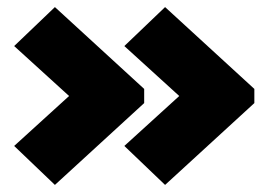

<svg xmlns="http://www.w3.org/2000/svg" viewBox="-20 -597 758 542"><path d="M20 -185 175 -326 20 -467 135 -577 387 -346V-306L135 -75ZM331 -185 486 -326 331 -467 446 -577 698 -346V-306L446 -75Z"/></svg>

Font: Prompt ExtraBold
Style: Regular
Weight: 800
Designer: Katatrad Team
Foundry: CadsonDemak
Version: Version 1.000